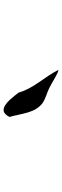

<svg xmlns="http://www.w3.org/2000/svg" viewBox="332 -890 337 1040"><g transform="rotate(90 500.0 -370.5)"><path d="M614 -254C595 -320 593 -392 540 -432C515 -450 484 -456 456 -470C423 -486 380 -517 359 -519C399 -440 460 -384 482 -303C503 -278 542 -221 577 -222C590 -222 603 -232 614 -254Z"/></g></svg>

Font: Yuji Syuku Std R
Style: Regular
Weight: 400
Designer: Kataoka Yuji
Foundry: Kinuta Font Factory
Version: Version 3.000;hotconv 1.0.111;makeotfexe 2.5.65597